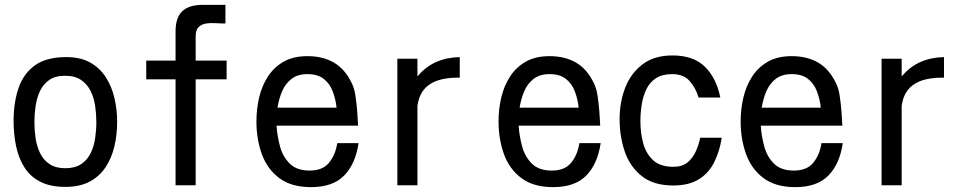

<svg xmlns="http://www.w3.org/2000/svg" viewBox="-20 -769 4040 793"><path d="M250 2.9Q187.5 2.9 146 -18.6Q104.5 -40 80.6 -78.1Q56.6 -116.2 46.4 -165.5Q36.1 -214.8 36.1 -269.5Q36.1 -344.7 56.2 -404.3Q76.2 -463.9 123.5 -498.5Q170.9 -533.2 253.9 -533.2Q312.5 -533.2 352.5 -510.7Q392.6 -488.3 417 -450.2Q441.4 -412.1 452.6 -364.3Q463.9 -316.4 463.9 -265.6Q463.9 -212.9 452.6 -165Q441.4 -117.2 416.5 -79.1Q391.6 -41 350.6 -19Q309.6 2.9 250 2.9ZM250 -74.2Q290 -74.2 315.4 -91.3Q340.8 -108.4 354.5 -136.7Q368.2 -165 373 -198.2Q377.9 -231.4 377.9 -264.6Q377.9 -297.9 373 -331.5Q368.2 -365.2 354 -393.6Q339.8 -421.9 314.5 -439Q289.1 -456.1 248 -456.1Q208 -456.1 183.1 -438.5Q158.2 -420.9 145 -392.6Q131.8 -364.3 127 -330.6Q122.1 -296.9 122.1 -264.6Q122.1 -231.4 127 -198.2Q131.8 -165 145.5 -136.7Q159.2 -108.4 184.6 -91.3Q210 -74.2 250 -74.2Z M705.1 -3.9V-441.4H584V-518.6H705.1V-639.6Q705.1 -696.3 732.9 -722.7Q760.7 -749 817.4 -749H911.1V-671.9Q892.6 -671.9 871.1 -673.3Q849.6 -674.8 831.1 -671.9Q812.5 -668.9 800.3 -657.2Q788.1 -645.5 788.1 -619.1V-518.6H916V-441.4H788.1V-3.9Z M1264.6 3.9Q1183.6 3.9 1133.8 -33.2Q1084 -70.3 1061.5 -132.3Q1039.1 -194.3 1039.1 -267.6Q1039.1 -318.4 1050.3 -366.2Q1061.5 -414.1 1086.4 -452.6Q1111.3 -491.2 1151.4 -514.2Q1191.4 -537.1 1250 -537.1Q1313.5 -537.1 1359.4 -510.3Q1405.3 -483.4 1432.6 -425.8Q1443.4 -405.3 1448.2 -372.6Q1453.1 -339.8 1455.6 -306.6Q1458 -273.4 1459 -250H1122.1Q1125 -206.1 1136.7 -163.6Q1148.4 -121.1 1177.2 -92.8Q1206.1 -64.5 1258.8 -64.5Q1312.5 -64.5 1338.9 -96.7Q1365.2 -128.9 1373 -177.7H1460.9Q1448.2 -91.8 1401.4 -43.9Q1354.5 3.9 1264.6 3.9ZM1126 -324.2H1370.1Q1366.2 -360.4 1354 -392.1Q1341.8 -423.8 1316.9 -443.4Q1292 -462.9 1250 -462.9Q1209 -462.9 1183.6 -442.9Q1158.2 -422.9 1145 -391.6Q1131.8 -360.4 1126 -324.2Z M1621.1 -3.9V-526.4H1704.1V-453.1Q1738.3 -494.1 1782.2 -513.2Q1826.2 -532.2 1878.9 -533.2V-448.2H1868.2Q1835.9 -448.2 1804.7 -441.4Q1773.4 -434.6 1749 -416.5Q1724.6 -398.4 1711.9 -365.2Q1710 -358.4 1707 -347.2Q1704.1 -335.9 1704.1 -329.1V-3.9Z M2264.6 3.9Q2183.6 3.9 2133.8 -33.2Q2084 -70.3 2061.5 -132.3Q2039.1 -194.3 2039.1 -267.6Q2039.1 -318.4 2050.3 -366.2Q2061.5 -414.1 2086.4 -452.6Q2111.3 -491.2 2151.4 -514.2Q2191.4 -537.1 2250 -537.1Q2313.5 -537.1 2359.4 -510.3Q2405.3 -483.4 2432.6 -425.8Q2443.4 -405.3 2448.2 -372.6Q2453.1 -339.8 2455.6 -306.6Q2458 -273.4 2459 -250H2122.1Q2125 -206.1 2136.7 -163.6Q2148.4 -121.1 2177.2 -92.8Q2206.1 -64.5 2258.8 -64.5Q2312.5 -64.5 2338.9 -96.7Q2365.2 -128.9 2373 -177.7H2460.9Q2448.2 -91.8 2401.4 -43.9Q2354.5 3.9 2264.6 3.9ZM2126 -324.2H2370.1Q2366.2 -360.4 2354 -392.1Q2341.8 -423.8 2316.9 -443.4Q2292 -462.9 2250 -462.9Q2209 -462.9 2183.6 -442.9Q2158.2 -422.9 2145 -391.6Q2131.8 -360.4 2126 -324.2Z M2760.7 -2.9Q2679.7 -2.9 2630.9 -41.5Q2582 -80.1 2560.5 -142.6Q2539.1 -205.1 2539.1 -277.3Q2539.1 -346.7 2562 -406.2Q2585 -465.8 2633.3 -502.9Q2681.6 -540 2757.8 -540Q2843.8 -540 2891.1 -493.7Q2938.5 -447.3 2955.1 -366.2H2865.2Q2853.5 -406.2 2828.1 -434.6Q2802.7 -462.9 2756.8 -462.9Q2714.8 -462.9 2689 -445.8Q2663.1 -428.7 2649.4 -399.9Q2635.7 -371.1 2630.4 -336.9Q2625 -302.7 2625 -268.6Q2625 -221.7 2636.2 -178.7Q2647.5 -135.7 2676.8 -107.9Q2706.1 -80.1 2761.7 -80.1Q2796.9 -80.1 2818.8 -97.7Q2840.8 -115.2 2853.5 -143.1Q2866.2 -170.9 2872.1 -200.2H2960.9Q2952.1 -142.6 2929.2 -97.7Q2906.2 -52.7 2865.2 -27.8Q2824.2 -2.9 2760.7 -2.9Z M3264.6 3.9Q3183.6 3.9 3133.8 -33.2Q3084 -70.3 3061.5 -132.3Q3039.1 -194.3 3039.1 -267.6Q3039.1 -318.4 3050.3 -366.2Q3061.5 -414.1 3086.4 -452.6Q3111.3 -491.2 3151.4 -514.2Q3191.4 -537.1 3250 -537.1Q3313.5 -537.1 3359.4 -510.3Q3405.3 -483.4 3432.6 -425.8Q3443.4 -405.3 3448.2 -372.6Q3453.1 -339.8 3455.6 -306.6Q3458 -273.4 3459 -250H3122.1Q3125 -206.1 3136.7 -163.6Q3148.4 -121.1 3177.2 -92.8Q3206.1 -64.5 3258.8 -64.5Q3312.5 -64.5 3338.9 -96.7Q3365.2 -128.9 3373 -177.7H3460.9Q3448.2 -91.8 3401.4 -43.9Q3354.5 3.9 3264.6 3.9ZM3126 -324.2H3370.1Q3366.2 -360.4 3354 -392.1Q3341.8 -423.8 3316.9 -443.4Q3292 -462.9 3250 -462.9Q3209 -462.9 3183.6 -442.9Q3158.2 -422.9 3145 -391.6Q3131.8 -360.4 3126 -324.2Z M3621.1 -3.9V-526.4H3704.1V-453.1Q3738.3 -494.1 3782.2 -513.2Q3826.2 -532.2 3878.9 -533.2V-448.2H3868.2Q3835.9 -448.2 3804.7 -441.4Q3773.4 -434.6 3749 -416.5Q3724.6 -398.4 3711.9 -365.2Q3710 -358.4 3707 -347.2Q3704.1 -335.9 3704.1 -329.1V-3.9Z"/></svg>

Font: Kosugi
Style: Regular
Weight: 400
Version: Version 4.002